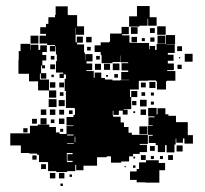

<svg xmlns="http://www.w3.org/2000/svg" viewBox="-20 -624 679 635"><path d="M441 -536H407V-570H433V-604H475V-567H498V-539H470V-562H468V-539H441ZM202 -55H166V-58H139V-87H138V-88H109V-112H103V-116H77V-118H49V-143H44H14V-183H44H74H79V-208H105V-212H143V-204H165V-186H177V-181H200V-207H223V-209H200V-237H223V-244H228V-265H226V-267H198V-297V-323H194V-363H198V-378H191V-366H177V-380H189V-384H165V-422H168V-444H165V-471H163V-454H145V-472H162V-475H136V-480H111V-506H132V-512H113V-534H132V-545H140V-567H162V-575H164V-603H204V-575H206V-574H235V-537H258V-509H230V-532H229V-509H230V-484H234V-503H254V-483H235V-477H258V-450H261V-425H262V-445H286V-421H266V-414H285V-392H266V-389H290V-367H293V-384H315V-366H327V-361H352V-358H378V-359H407V-383V-360H381V-386H404V-391H382V-415H404V-418H379V-440H378V-419H352V-415H316V-442H313V-452H293V-474H313V-484H341V-486H344V-513H382V-535H406V-511H384V-507H408V-483H414V-482H443H473V-461H475V-472H493V-459H498V-479H529V-508H559V-478H530V-477H558V-449H535V-443H554V-423H535V-414H555V-392H533V-389H560V-357H532V-355H529V-328H499V-355H496V-358H470V-357H441V-356H439V-328H410V-327V-303H414V-323H434V-303H414V-263H389V-261H402V-245H386V-258H373V-244H355V-258H353V-243H354V-238H379V-219H390V-204H405V-185H416V-178H439V-151V-178H469V-208H485V-210H471V-236H491V-239H470V-267H498V-246H501V-266H527V-246H537V-241H562V-220H601V-177H618V-149H590V-166H585V-152H563V-166H561V-146H533H557V-120H531V-144H526V-121H502V-144H495V-151H472V-175H485V-178H469V-148H442V-115H420V-107H407V-90H381V-86H347V-107H338H333V-104H303H301V-76H256V-61H232V-79H229V-58H202ZM528 -509H500V-537H528ZM435 -512H413V-534H435ZM492 -515H476V-531H492ZM107 -480H81V-506H107ZM527 -480H501V-506H527ZM283 -484H265V-502H283ZM433 -484H415V-502H433ZM491 -486H477V-500H491ZM459 -488H449V-498H459ZM142 -325H106V-355H76V-380H41V-426H42V-455H48V-479H80V-459H81V-476H107V-459H113V-474H135V-452H120V-442H133V-424H120V-408H129V-398H119V-407H116V-382H133V-364H115V-381H112V-361H142ZM582 -455H566V-471H582ZM280 -457H268V-469H280ZM617 -420H591V-446H617ZM160 -427H148V-439H160ZM310 -427H298V-439H310ZM576 -431H572V-435H576ZM375 -392H353V-414H375ZM344 -393H324V-413H344ZM314 -393H294V-413H314ZM162 -395H146V-411H162ZM581 -396H567V-410H581ZM370 -367H358V-379H370ZM158 -369H150V-377H158ZM337 -370H331V-376H337ZM494 -333H474V-353H494ZM163 -334H145V-352H163ZM192 -335H176V-351H192ZM462 -335H446V-351H462ZM166 -301H142V-325H166ZM460 -307H448V-319H460ZM190 -307H178V-319H190ZM489 -308H479V-318H489ZM167 -270H141V-296H167ZM465 -272H443V-294H465ZM194 -273H174V-293H194ZM431 -276H417V-290H431ZM489 -278H479V-288H489ZM463 -244H445V-262H463ZM163 -244H145V-262H163ZM133 -244H115V-262H133ZM192 -245H176V-261H192ZM220 -247H208V-259H220ZM427 -250H421V-256H427ZM134 -213H114V-233H134ZM193 -214H175V-232H193ZM102 -215H86V-231H102ZM160 -217H148V-229H160ZM467 -180H441V-206H467ZM71 -186H57V-200H71ZM189 -188H179V-198H189ZM202 -176H223V-179H202ZM229 -153V-172H227V-153ZM202 -148H224V-150H202ZM466 -121H442V-145H466ZM584 -123H564V-143H584ZM492 -125H476V-141H492ZM201 -116V-91H202V-88H220V-92H203V-114H220V-118H201ZM552 -95H536V-111H552ZM462 -95H446V-111H462ZM101 -96H87V-110H101ZM489 -98H479V-108H489ZM519 -98H509V-108H519ZM427 -100H421V-106H427ZM507 -20H461V-21H432V-29H410V-57H432V-65H440V-87H463V-94H505V-85H526V-61H507ZM132 -65H116V-81H132ZM428 -69H420V-77H428ZM396 -71H392V-75H396ZM193 -34H175V-52H193ZM163 -34H145V-52H163ZM218 -39H210V-47H218ZM188 -9H180V-17H188Z"/></svg>

Font: Rubik Storm
Style: Regular
Weight: 400
Designer: Hubert and Fischer, NaN
Foundry: Hubert and Fischer, NaN
Version: Version 2.201